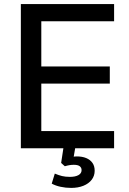

<svg xmlns="http://www.w3.org/2000/svg" viewBox="-20 -725 629 939"><path d="M82 0V-705H538V-621H182V-400H517V-316H182V-84H538V0ZM328 194Q301 194 276 188.5Q251 183 233 173L248 124Q267 132 283.5 136Q300 140 322 140Q348 140 363.5 131.5Q379 123 379 107Q379 95 370 88Q361 81 341 81Q331 81 321 82.5Q311 84 297 88L279 72L293 -20H351L338 56L310 47Q322 44 334 42Q346 40 356 40Q382 40 401.5 48Q421 56 432 71.5Q443 87 443 110Q443 135 428.5 154Q414 173 388 183.5Q362 194 328 194Z"/></svg>

Font: Nunito Sans 12pt ExtraLight 12pt SemiBold
Style: Regular
Weight: 600
Version: Version 3.101;gftools[0.9.27]